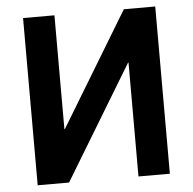

<svg xmlns="http://www.w3.org/2000/svg" viewBox="-52 -782 839 835"><g transform="rotate(-5 367.5 -365.0)"><path d="M656 0H519V-497H517L216 0H79V-730H216V-233H218L519 -730H656Z"/></g></svg>

Font: M PLUS 1p
Style: Bold
Weight: 700
Version: Version 1.062